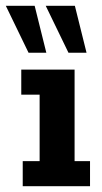

<svg xmlns="http://www.w3.org/2000/svg" viewBox="-58 -639 351 659"><path d="M20 0V-86H78V-314H15V-400H198V-86H251V0ZM177 -458 99 -619H199L239 -458ZM40 -458 -38 -619H61L101 -458Z"/></svg>

Font: Rokkitt
Style: Bold
Weight: 700
Designer: Vernon Adams
Foundry: Vernon Adams
Version: Version 3.103